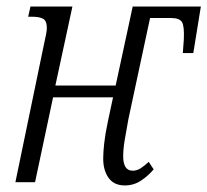

<svg xmlns="http://www.w3.org/2000/svg" viewBox="-20 -556 633 586"><path d="M361 10Q328 10 311.5 -13Q295 -36 295 -72Q295 -91 298 -118.5Q301 -146 309 -184L325 -259H142L87 0H27L113 -415Q118 -437 120.5 -450.5Q123 -464 123 -470Q123 -492 112 -498.5Q101 -505 76 -505H66L73 -536H201L149 -295H333L385 -536H593L570 -394H538L541 -435Q543 -476 535.5 -488.5Q528 -501 502 -501H438L372 -193Q366 -160 361 -131Q356 -102 356 -79Q356 -35 385 -35Q398 -35 409.5 -42.5Q421 -50 434 -62L449 -39Q432 -19 410 -4.5Q388 10 361 10Z"/></svg>

Font: Noto Serif ExtraCondensed Light
Style: Italic
Weight: 300
Width: 2
Italic angle: -12°
Designer: Monotype Design Team
Foundry: Monotype Imaging Inc.
Version: Version 2.014; ttfautohint (v1.8.4.7-5d5b)